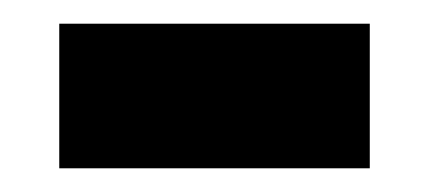

<svg xmlns="http://www.w3.org/2000/svg" viewBox="-20 -384 362 162"><path d="M30 -242V-364H292V-242Z"/></svg>

Font: Noto Sans Tamil
Style: Regular
Weight: 400
Designer: Jelle Bosma - Monotype Design Team
Foundry: Monotype Imaging Inc.
Version: Version 2.003